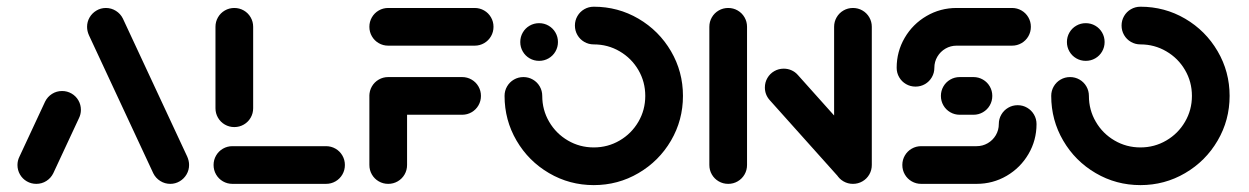

<svg xmlns="http://www.w3.org/2000/svg" viewBox="-20 -542 3682 566"><path d="M87 0Q71.9 0 59.1 -7.4Q46.3 -14.8 38.9 -27.6Q31.5 -40.4 31.5 -55.6Q31.5 -68.5 37.4 -80.4L113 -242.6Q120 -256.7 133.3 -265.2Q146.7 -273.7 163 -273.7Q178.1 -273.7 190.9 -266.3Q203.7 -258.9 211.1 -246.1Q218.5 -233.3 218.5 -218.1Q218.5 -205.2 212.6 -193.3L137 -31.1Q130 -17 116.7 -8.5Q103.3 0 87 0ZM537.4 -55.6Q537.4 -40.7 530 -28Q522.6 -15.2 509.8 -7.6Q497 0 481.9 0Q465.9 0 452.4 -8.5Q438.9 -17 431.9 -31.1L242.2 -438.1Q236.7 -450.4 236.7 -463Q236.7 -477.8 244.1 -490.6Q251.5 -503.3 264.3 -510.9Q277 -518.5 292.2 -518.5Q308.1 -518.5 321.7 -510Q335.2 -501.5 342.2 -487.4L531.9 -80.4Q537.4 -68.1 537.4 -55.6Z M996.7 -55.6Q996.7 -40.4 989.3 -27.6Q981.9 -14.8 969.1 -7.4Q956.3 0 941.1 0H665.2Q650 0 637.2 -7.4Q624.4 -14.8 617 -27.6Q609.6 -40.4 609.6 -55.6Q609.6 -70.7 617 -83.5Q624.4 -96.3 637.2 -103.7Q650 -111.1 665.2 -111.1H941.1Q956.3 -111.1 969.1 -103.7Q981.9 -96.3 989.3 -83.5Q996.7 -70.7 996.7 -55.6ZM670.7 -167.4Q655.6 -167.4 642.8 -174.8Q630 -182.2 622.6 -195Q615.2 -207.8 615.2 -223V-463Q615.2 -478.1 622.6 -490.9Q630 -503.7 642.8 -511.1Q655.6 -518.5 670.7 -518.5Q685.9 -518.5 698.7 -511.1Q711.5 -503.7 718.9 -490.9Q726.3 -478.1 726.3 -463V-223Q726.3 -207.8 718.9 -195Q711.5 -182.2 698.7 -174.8Q685.9 -167.4 670.7 -167.4Z M1180 -263V-55.6Q1180 -40.4 1172.6 -27.6Q1165.2 -14.8 1152.4 -7.4Q1139.6 0 1124.4 0Q1109.3 0 1096.5 -7.4Q1083.7 -14.8 1076.3 -27.6Q1068.9 -40.4 1068.9 -55.6V-263ZM1397.8 -259.3Q1397.8 -244.1 1390.4 -231.3Q1383 -218.5 1370.2 -211.1Q1357.4 -203.7 1342.2 -203.7H1124.4Q1109.3 -203.7 1096.5 -211.1Q1083.7 -218.5 1076.3 -231.3Q1068.9 -244.1 1068.9 -259.3Q1068.9 -274.4 1076.3 -287.2Q1083.7 -300 1096.5 -307.4Q1109.3 -314.8 1124.4 -314.8H1342.2Q1357.4 -314.8 1370.2 -307.4Q1383 -300 1390.4 -287.2Q1397.8 -274.4 1397.8 -259.3ZM1068.9 -463Q1068.9 -478.1 1076.3 -490.9Q1083.7 -503.7 1096.5 -511.1Q1109.3 -518.5 1124.4 -518.5H1379.3Q1394.4 -518.5 1407.2 -511.1Q1420 -503.7 1427.4 -490.9Q1434.8 -478.1 1434.8 -463Q1434.8 -447.8 1427.4 -435Q1420 -422.2 1407.2 -414.8Q1394.4 -407.4 1379.3 -407.4H1124.4Q1109.3 -407.4 1096.5 -414.8Q1083.7 -422.2 1076.3 -435Q1068.9 -447.8 1068.9 -463Z M1513.7 -418.1Q1513.7 -433.3 1521.1 -446.1Q1528.5 -458.9 1541.3 -466.3Q1554.1 -473.7 1569.3 -473.7Q1584.4 -473.7 1597.2 -466.3Q1610 -458.9 1617.4 -446.1Q1624.8 -433.3 1624.8 -418.1Q1624.8 -403 1617.4 -390.2Q1610 -377.4 1597.2 -370Q1584.4 -362.6 1569.3 -362.6Q1554.1 -362.6 1541.3 -370Q1528.5 -377.4 1521.1 -390.2Q1513.7 -403 1513.7 -418.1ZM1674.8 -466.7Q1674.8 -481.9 1682.2 -494.6Q1689.6 -507.4 1702.4 -514.8Q1715.2 -522.2 1730.4 -522.2Q1801.9 -522.2 1862.2 -486.9Q1922.6 -451.5 1958 -391.1Q1993.3 -330.7 1993.3 -259.3Q1993.3 -187.8 1958 -127.4Q1922.6 -67 1862.2 -31.7Q1801.9 3.7 1730.4 3.7Q1658.9 3.7 1598.5 -31.7Q1538.1 -67 1502.8 -127.4Q1467.4 -187.8 1467.4 -259.3Q1467.4 -274.4 1474.8 -287.2Q1482.2 -300 1495 -307.4Q1507.8 -314.8 1523 -314.8Q1538.1 -314.8 1550.9 -307.4Q1563.7 -300 1571.1 -287.2Q1578.5 -274.4 1578.5 -259.3Q1578.5 -217.8 1598.9 -183Q1619.3 -148.1 1654.1 -127.8Q1688.9 -107.4 1730.4 -107.4Q1771.9 -107.4 1806.7 -127.8Q1841.5 -148.1 1861.9 -183Q1882.2 -217.8 1882.2 -259.3Q1882.2 -300.7 1861.9 -335.6Q1841.5 -370.4 1806.7 -390.7Q1771.9 -411.1 1730.4 -411.1Q1715.2 -411.1 1702.4 -418.5Q1689.6 -425.9 1682.2 -438.7Q1674.8 -451.5 1674.8 -466.7Z M2126.7 0Q2111.5 0 2098.7 -7.4Q2085.9 -14.8 2078.5 -27.6Q2071.1 -40.4 2071.1 -55.6V-463Q2071.1 -478.1 2078.5 -490.9Q2085.9 -503.7 2098.7 -511.1Q2111.5 -518.5 2126.7 -518.5Q2141.9 -518.5 2154.6 -511.1Q2167.4 -503.7 2174.8 -490.9Q2182.2 -478.1 2182.2 -463V-55.6Q2182.2 -40.4 2174.8 -27.6Q2167.4 -14.8 2154.6 -7.4Q2141.9 0 2126.7 0ZM2234.8 -284.1Q2234.8 -299.3 2242.2 -312Q2249.6 -324.8 2262.4 -332.2Q2275.2 -339.6 2290.4 -339.6Q2302.6 -339.6 2313.3 -334.8Q2324.1 -330 2331.9 -321.1L2540.4 -88.1L2457.4 -14.1L2248.9 -247Q2234.8 -263 2234.8 -284.1ZM2494.4 0Q2479.3 0 2466.5 -7.4Q2453.7 -14.8 2446.3 -27.6Q2438.9 -40.4 2438.9 -55.6V-463Q2438.9 -478.1 2446.3 -490.9Q2453.7 -503.7 2466.5 -511.1Q2479.3 -518.5 2494.4 -518.5Q2509.6 -518.5 2522.4 -511.1Q2535.2 -503.7 2542.6 -490.9Q2550 -478.1 2550 -463V-55.6Q2550 -40.4 2542.6 -27.6Q2535.2 -14.8 2522.4 -7.4Q2509.6 0 2494.4 0Z M2980 -231.9Q2995.2 -231.9 3008 -224.4Q3020.7 -217 3028.1 -204.3Q3035.6 -191.5 3035.6 -176.3Q3035.6 -128.5 3011.9 -88Q2988.1 -47.4 2947.6 -23.7Q2907 0 2858.9 0H2695.6Q2680.4 0 2667.6 -7.4Q2654.8 -14.8 2647.4 -27.6Q2640 -40.4 2640 -55.6Q2640 -70.7 2647.4 -83.5Q2654.8 -96.3 2667.6 -103.7Q2680.4 -111.1 2695.6 -111.1H2858.9Q2876.7 -111.1 2891.7 -119.8Q2906.7 -128.5 2915.6 -143.5Q2924.4 -158.5 2924.4 -176.3Q2924.4 -191.5 2931.9 -204.3Q2939.3 -217 2952 -224.4Q2964.8 -231.9 2980 -231.9ZM2905.2 -259.3Q2905.2 -244.1 2897.8 -231.3Q2890.4 -218.5 2877.6 -211.1Q2864.8 -203.7 2849.6 -203.7H2809.3Q2794.1 -203.7 2781.3 -211.1Q2768.5 -218.5 2761.1 -231.3Q2753.7 -244.1 2753.7 -259.3Q2753.7 -274.4 2761.1 -287.2Q2768.5 -300 2781.3 -307.4Q2794.1 -314.8 2809.3 -314.8H2849.6Q2864.8 -314.8 2877.6 -307.4Q2890.4 -300 2897.8 -287.2Q2905.2 -274.4 2905.2 -259.3ZM2678.9 -286.7Q2663.7 -286.7 2650.9 -294.1Q2638.1 -301.5 2630.7 -314.3Q2623.3 -327 2623.3 -342.2Q2623.3 -390 2647 -430.6Q2670.7 -471.1 2711.3 -494.8Q2751.9 -518.5 2800 -518.5H2963.3Q2978.5 -518.5 2991.3 -511.1Q3004.1 -503.7 3011.5 -490.9Q3018.9 -478.1 3018.9 -463Q3018.9 -447.8 3011.5 -435Q3004.1 -422.2 2991.3 -414.8Q2978.5 -407.4 2963.3 -407.4H2800Q2782.2 -407.4 2767.2 -398.7Q2752.2 -390 2743.3 -375Q2734.4 -360 2734.4 -342.2Q2734.4 -327 2727 -314.3Q2719.6 -301.5 2706.9 -294.1Q2694.1 -286.7 2678.9 -286.7Z M3125.2 -418.1Q3125.2 -433.3 3132.6 -446.1Q3140 -458.9 3152.8 -466.3Q3165.6 -473.7 3180.7 -473.7Q3195.9 -473.7 3208.7 -466.3Q3221.5 -458.9 3228.9 -446.1Q3236.3 -433.3 3236.3 -418.1Q3236.3 -403 3228.9 -390.2Q3221.5 -377.4 3208.7 -370Q3195.9 -362.6 3180.7 -362.6Q3165.6 -362.6 3152.8 -370Q3140 -377.4 3132.6 -390.2Q3125.2 -403 3125.2 -418.1ZM3286.3 -466.7Q3286.3 -481.9 3293.7 -494.6Q3301.1 -507.4 3313.9 -514.8Q3326.7 -522.2 3341.9 -522.2Q3413.3 -522.2 3473.7 -486.9Q3534.1 -451.5 3569.4 -391.1Q3604.8 -330.7 3604.8 -259.3Q3604.8 -187.8 3569.4 -127.4Q3534.1 -67 3473.7 -31.7Q3413.3 3.7 3341.9 3.7Q3270.4 3.7 3210 -31.7Q3149.6 -67 3114.3 -127.4Q3078.9 -187.8 3078.9 -259.3Q3078.9 -274.4 3086.3 -287.2Q3093.7 -300 3106.5 -307.4Q3119.3 -314.8 3134.4 -314.8Q3149.6 -314.8 3162.4 -307.4Q3175.2 -300 3182.6 -287.2Q3190 -274.4 3190 -259.3Q3190 -217.8 3210.4 -183Q3230.7 -148.1 3265.6 -127.8Q3300.4 -107.4 3341.9 -107.4Q3383.3 -107.4 3418.1 -127.8Q3453 -148.1 3473.3 -183Q3493.7 -217.8 3493.7 -259.3Q3493.7 -300.7 3473.3 -335.6Q3453 -370.4 3418.1 -390.7Q3383.3 -411.1 3341.9 -411.1Q3326.7 -411.1 3313.9 -418.5Q3301.1 -425.9 3293.7 -438.7Q3286.3 -451.5 3286.3 -466.7Z"/></svg>

Font: 26F Galaxy Sans Black
Style: Regular
Weight: 900
Designer: C₂₉H₂₅N₃O₅
Version: Version 1.100